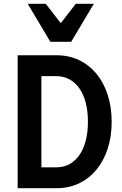

<svg xmlns="http://www.w3.org/2000/svg" viewBox="-20 -991 640 1011"><path d="M73 0H277.9Q343 0 396.2 -25.5Q449.3 -51 487.5 -97Q525.7 -143 546.8 -207.5Q568 -272 568 -350Q568 -428 546.8 -492.5Q525.7 -557 487.5 -603Q449.3 -649 396.2 -674.5Q343 -700 277.9 -700H73ZM198 -110V-590H278Q315.6 -590 346.3 -573Q377 -556 398.5 -525Q420 -494 431.5 -449.6Q443 -405.2 443 -350.1Q443 -295 431.5 -250.5Q420 -206 398.4 -174.9Q376.7 -143.9 346.4 -126.9Q316 -110 278 -110ZM245 -771H355L474 -971H379L300 -869L221 -971H126Z"/></svg>

Font: CommitMonoV142 ExtLt
Style: Regular
Weight: 200
Monospace: yes
Designer: Eigil Nikolajsen
Foundry: Eigil Nikolajsen
Version: Version 1.142